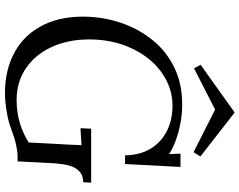

<svg xmlns="http://www.w3.org/2000/svg" viewBox="-118 -854 988 793"><g transform="rotate(90 376.5 -458.0)"><path d="M366 16Q266 16 192.5 -26Q119 -68 81.5 -147Q44 -226 50 -335Q54 -406 78.5 -473.5Q103 -541 148 -596Q193 -651 259.5 -683.5Q326 -716 413 -716Q449 -716 485.5 -709.5Q522 -703 556 -691Q590 -679 617 -662L615 -709H670L658 -480H622Q621 -543 594 -586.5Q567 -630 521 -653Q475 -676 417 -676Q364 -676 316 -652.5Q268 -629 231 -586.5Q194 -544 171 -486Q148 -428 144 -358Q139 -264 169 -190Q199 -116 257.5 -74Q316 -32 395 -32Q422 -32 452 -37Q482 -42 512 -53.5Q542 -65 569 -82L575 -199Q577 -225 578 -250Q579 -275 580 -300Q563 -299 545 -298Q527 -297 510 -296L512 -340H735L733 -307Q705 -307 689.5 -292.5Q674 -278 667 -257.5Q660 -237 658 -217.5Q656 -198 655 -188L647 -36H623Q607 -36 579 -30Q551 -24 514 -10Q483 2 441 9Q399 16 366 16ZM609 -763 433 -852 263 -765 248 -792 444 -932H446L627 -791Z"/></g></svg>

Font: Lora
Style: Italic
Weight: 400
Italic angle: -3°
Designer: Olga Karpushina, Alexei Vanyashin (Cyrillic)
Foundry: Cyreal
Version: Version 3.008